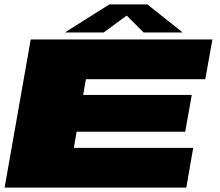

<svg xmlns="http://www.w3.org/2000/svg" viewBox="-20 -855 1002 875"><path d="M1 0H829L860.5 -181H316.5L329 -254.5H824L854 -422.5H359L371.5 -494H915.5L948 -675H120ZM275.5 -707H452.5L557.5 -784L634.5 -707H812.5L651.5 -835H478.5Z"/></svg>

Font: Anybody ExtraExpanded Black
Style: Italic
Weight: 900
Width: 8
Italic angle: -10°
Version: Version 1.113;gftools[0.9.25]